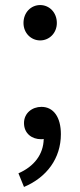

<svg xmlns="http://www.w3.org/2000/svg" viewBox="-20 -550 318 760"><path d="M139 -390C175 -390 205 -419 205 -459C205 -501 175 -530 139 -530C103 -530 73 -501 73 -459C73 -419 103 -390 139 -390ZM75 190C165 152 221 77 221 -19C221 -86 192 -127 144 -127C107 -127 75 -102 75 -63C75 -21 107 1 142 1C146 1 149 1 153 0C152 61 115 109 53 136Z"/></svg>

Font: Noto Sans T Chinese Regular
Style: Regular
Weight: 400
Designer: Ryoko NISHIZUKA (kana & ideographs); Paul D. Hunt (Latin, Greek & Cyrillic); Wenlong ZHANG (bopomofo); Sandoll Communica
Foundry: Adobe Systems Incorporated
Version: Version 1.000;PS 1;hotconv 1.0.78;makeotf.lib2.5.61930